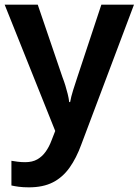

<svg xmlns="http://www.w3.org/2000/svg" viewBox="-20 -564 595 824"><path d="M0 -544H142L248 -233Q255 -215 260.5 -197Q266 -179 270.5 -161Q275 -143 277 -126H281Q285 -149 294 -177.5Q303 -206 312 -233L415 -544H555L329 56Q308 114 278.5 155.5Q249 197 207 218.5Q165 240 104 240Q79 240 60.5 237.5Q42 235 29 232V126Q40 128 55.5 130Q71 132 88 132Q119 132 140 120Q161 108 176 87Q191 66 201 39L217 -2Z"/></svg>

Font: Noto Sans Oriya SemiBold
Style: Regular
Weight: 600
Version: Version 2.003